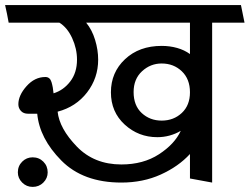

<svg xmlns="http://www.w3.org/2000/svg" viewBox="-31 -700 979 753"><path d="M404 -338Q404 -416 459.5 -468Q515 -520 603 -520Q635 -520 663.5 -512Q692 -504 714 -488V-611H307Q330 -583 342 -543.5Q354 -504 354 -466Q354 -394 310.5 -337.5Q267 -281 195 -262Q202 -196 270 -125.5Q338 -55 445 -55Q531 -55 592.5 -95Q654 -135 678 -187Q658 -175 634.5 -168.5Q611 -162 586 -162Q512 -162 458 -211.5Q404 -261 404 -338ZM493 -339Q493 -286 525 -256.5Q557 -227 603 -227Q650 -227 682 -257Q714 -287 714 -338Q714 -390 682 -420.5Q650 -451 603 -451Q559 -451 526 -420.5Q493 -390 493 -339ZM801 16 714 0V-96Q669 -47 599.5 -15.5Q530 16 445 16Q295 16 209.5 -70.5Q124 -157 115 -254H79Q61 -254 51 -265Q41 -276 41 -291Q41 -326 73 -362Q105 -398 147 -398Q165 -398 171 -378Q177 -358 179 -334Q218 -346 244.5 -380.5Q271 -415 271 -466Q271 -509 252 -550.5Q233 -592 202 -611H3Q0 -628 -3.5 -645.5Q-7 -663 -11 -680H914L928 -611H801ZM97 33Q73 33 56 16Q39 -1 39 -24Q39 -49 56 -66Q73 -83 97 -83Q122 -83 139 -66Q156 -49 156 -24Q156 -1 139 16Q122 33 97 33Z"/></svg>

Font: Palanquin
Style: Regular
Weight: 400
Designer: Pria Ravichandran
Version: Version 1.0.4